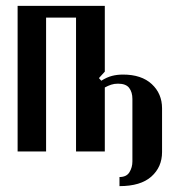

<svg xmlns="http://www.w3.org/2000/svg" viewBox="-20 -516 606 654"><path d="M337 -496V-272L317 -250L325 -241Q344 -253 361.5 -257.5Q379 -262 399 -262Q462 -262 497 -229.5Q532 -197 532 -147V2Q532 53 495.5 85.5Q459 118 387 118V87Q411 87 421 70.5Q431 54 431 34V-179Q431 -202 420 -216.5Q409 -231 382 -231Q369 -231 358.5 -227.5Q348 -224 337 -218V0H239V-456H137V0H40V-496Z"/></svg>

Font: Moniqa Paragraph
Style: Bold
Weight: 700
Designer: Rajesh Rajput
Foundry: Rajesh Rajput
Version: Version 1.000